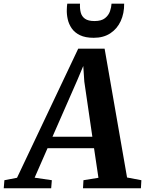

<svg xmlns="http://www.w3.org/2000/svg" viewBox="-94 -1006 776 1026"><path d="M-74 0 -70.5 -43 -3 -56 324 -746H465L585 -57.5L661.5 -43L659 0H349.5L352 -43L432 -56L408.5 -214H160L91 -56.5L183 -43L179.5 0ZM186.5 -275.5H399.5L356.5 -570L351 -653.5L319 -577.5ZM407 -804Q362 -804 333.2 -818Q304.5 -832 289 -854.8Q273.5 -877.5 267.8 -903.8Q262 -930 263 -955Q263 -963.5 263.8 -971.5Q264.5 -979.5 265.5 -986.5H333.5Q332 -960 337.5 -939Q343 -918 360.2 -905.8Q377.5 -893.5 411 -893.5Q448 -893.5 467.2 -909Q486.5 -924.5 493.8 -946Q501 -967.5 502 -986.5H569.5Q570 -934.5 551 -893.2Q532 -852 495.5 -828Q459 -804 407 -804Z"/></svg>

Font: Merriweather 36pt
Style: Bold Italic
Weight: 700
Italic angle: -7.8°
Version: Version 2.101